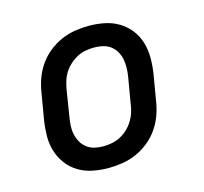

<svg xmlns="http://www.w3.org/2000/svg" viewBox="-84 -621 767 722"><g transform="rotate(-15 300.0 -260.0)"><path d="M255 8Q223 8 193 2Q163 -4 138 -19Q113 -34 95.5 -57Q78 -80 69 -108.5Q60 -137 60.5 -168.5Q61 -200 66 -231L83 -331Q87 -358 96.5 -384.5Q106 -411 122.5 -435Q139 -459 162 -477.5Q185 -496 211 -507.5Q237 -519 264.5 -523.5Q292 -528 318 -528Q350 -528 380 -522Q410 -516 435 -501Q460 -486 478 -463Q496 -440 504.5 -411.5Q513 -383 513 -351.5Q513 -320 508 -289L491 -189Q487 -162 477.5 -135.5Q468 -109 451.5 -85Q435 -61 412 -42.5Q389 -24 363 -12.5Q337 -1 309 3.5Q281 8 255 8ZM255 -76Q271 -76 288 -79Q305 -82 321 -90Q337 -98 350.5 -110.5Q364 -123 373.5 -138Q383 -153 388.5 -169.5Q394 -186 396 -203L413 -303Q416 -320 416.5 -337.5Q417 -355 414 -371Q411 -387 403 -401.5Q395 -416 382 -426Q369 -436 352.5 -440Q336 -444 318 -444Q302 -444 285 -441Q268 -438 252.5 -430Q237 -422 223 -409.5Q209 -397 199.5 -382Q190 -367 185 -350.5Q180 -334 177 -317L161 -217Q158 -200 157 -182.5Q156 -165 159.5 -149Q163 -133 171 -118.5Q179 -104 192 -94Q205 -84 221 -80Q237 -76 255 -76Z"/></g></svg>

Font: Iosevka HT Medium Extended
Style: Italic
Weight: 500
Width: 7
Italic angle: -9°
Monospace: yes
Designer: Belleve Invis
Foundry: Belleve Invis
Version: Version 32.3.0; ttfautohint (v1.8.4)